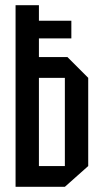

<svg xmlns="http://www.w3.org/2000/svg" viewBox="-20 -720 395 740"><path d="M40 0V-700H130V-640H255V-572H130V-500H240L320 -420V-80L230 0ZM130 -80H230V-420H130Z"/></svg>

Font: Tektur Condensed
Style: Regular
Weight: 400
Width: 3
Designer: Adam Jagosz
Foundry: Adam Jagosz
Version: Version 1.005;gftools[0.9.30]